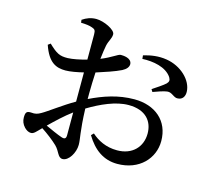

<svg xmlns="http://www.w3.org/2000/svg" viewBox="-116 -923 1232 1117"><g transform="rotate(15 500.0 -364.0)"><path d="M649 -628C714 -631 792 -618 827 -566C837 -549 835 -540 823 -527C810 -514 766 -485 746 -472L755 -457C777 -465 818 -480 838 -482C867 -486 883 -456 907 -459C936 -460 949 -483 948 -510C946 -579 875 -647 786 -661C737 -669 692 -662 647 -649ZM163 -172C144 -161 130 -156 104 -159C78 -160 71 -152 71 -120C71 -100 78 -81 94 -64C106 -52 119 -44 134 -44C151 -44 162 -59 191 -88C225 -66 264 -36 289 -12C320 18 321 55 351 55C387 55 421 -1 421 -49C421 -87 408 -121 403 -263C478 -308 565 -348 642 -348C748 -348 791 -287 791 -216C791 -135 735 -76 644 -76C576 -76 526 -103 489 -136L475 -122C521 -45 582 0 665 0C798 0 879 -90 879 -194C879 -316 791 -389 666 -389C568 -389 483 -359 402 -320V-356C402 -395 404 -439 406 -481C456 -497 517 -517 553 -535C576 -547 589 -562 589 -580C587 -617 536 -618 522 -618C505 -617 477 -591 413 -565C417 -600 421 -629 425 -648C432 -680 448 -696 448 -722C448 -749 377 -783 331 -783C299 -783 273 -773 248 -756L250 -739C279 -738 301 -736 319 -729C335 -723 341 -719 341 -692V-541C301 -530 259 -521 228 -520C180 -519 160 -529 111 -576L96 -565C130 -465 178 -447 234 -447C262 -447 305 -455 341 -464V-359V-288C272 -249 196 -190 163 -172ZM341 -223V-86C341 -67 334 -59 313 -66C286 -75 247 -93 212 -109C249 -145 296 -190 341 -223Z"/></g></svg>

Font: Noto Serif SC SemiBold
Style: Regular
Weight: 600
Designer: Ryoko NISHIZUKA 西塚涼子 (kana & ideographs); Frank Grießhammer (Latin, Greek & Cyrillic); Wenlong ZHANG 张文龙 (bopomofo); San
Foundry: Adobe
Version: Version 2.001;hotconv 1.1.0;makeotfexe 2.6.0